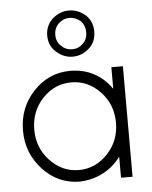

<svg xmlns="http://www.w3.org/2000/svg" viewBox="-53 -774 658 829"><g transform="rotate(-5 276.0 -360.0)"><path d="M174 -630Q174 -585 206 -558Q237 -530 276 -530Q316 -530 347 -558Q378 -585 378 -630Q378 -675 347 -703Q315 -730 276 -730Q238 -730 206 -703Q174 -674 174 -630ZM209 -630Q209 -660 230 -680Q250 -698 276 -698Q302 -698 323 -680Q343 -660 343 -630Q343 -599 323 -581Q304 -562 276 -562Q249 -562 230 -581Q209 -599 209 -630ZM437 -81 438 -83V9H488V-470H438V-377L437 -378Q372 -469 260 -470Q166 -470 100 -400Q34 -330 34 -230Q34 -132 100 -61Q166 10 260 10Q314 8 359 -15Q406 -39 437 -81ZM385 -96Q332 -40 260 -40Q188 -40 135 -96Q83 -151 83 -230Q83 -310 135 -365Q187 -420 260 -420Q332 -420 385 -364Q437 -309 437 -230Q437 -151 385 -96Z"/></g></svg>

Font: NM-font
Style: Light
Weight: 500
Designer: ""
Foundry: ""
Version: ""